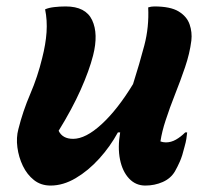

<svg xmlns="http://www.w3.org/2000/svg" viewBox="-20 -566 640 596"><path d="M120 -537Q131 -542 148.5 -544Q166 -546 184 -546Q246 -546 266 -503.5Q286 -461 269 -394Q257 -347 230.5 -287.5Q204 -228 162 -160Q174 -135 207 -135Q246 -135 295.5 -180.5Q345 -226 393 -305Q413 -368 428 -425Q443 -482 440 -543Q449 -546 459 -546Q509 -546 534.5 -530.5Q560 -515 568.5 -490.5Q577 -466 574 -440Q569 -400 554.5 -357.5Q540 -315 523.5 -273.5Q507 -232 494 -192Q483 -159 478 -127Q486 -124 495 -124Q511 -124 526 -132.5Q541 -141 555 -155H561Q560 -145 558.5 -135Q557 -125 553 -111Q546 -82 538.5 -65Q531 -48 523 -34Q510 -12 485 -1Q460 10 431 10Q401 10 380.5 -12Q360 -34 352.5 -71Q345 -108 353 -155H346Q322 -111 288 -73.5Q254 -36 215 -13Q176 10 137 10Q107 10 85.5 -7Q64 -24 51 -51Q38 -78 34 -108.5Q30 -139 37 -165Q51 -221 74 -274.5Q97 -328 111 -386Q122 -429 124.5 -466Q127 -503 120 -537Z"/></svg>

Font: Recursive Sn Csl St
Style: Bold Italic
Weight: 700
Italic angle: -15°
Version: Version 1.079;hotconv 1.0.112;makeotfexe 2.5.65598; ttfautoh